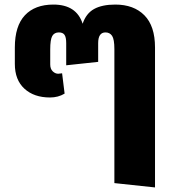

<svg xmlns="http://www.w3.org/2000/svg" viewBox="-20 -608 765 841"><path d="M485 -588Q566 -588 612.5 -541Q659 -494 659 -400V213L481 194V-393Q481 -436 471 -451Q461 -466 442 -466Q410 -466 410 -419V-337L270 -322V-419Q270 -445 262.5 -455.5Q255 -466 238 -466Q218 -466 209 -450.5Q200 -435 200 -391V-326Q200 -306 211 -295.5Q222 -285 235 -285Q238 -285 244 -286Q250 -287 252 -287L263 -198Q235 -181 199 -181Q129 -181 87 -219.5Q45 -258 45 -328V-400Q45 -494 89 -541Q133 -588 214 -588Q315 -588 342 -504Q357 -549 392 -568.5Q427 -588 485 -588Z"/></svg>

Font: FiraGO ExtraBold
Style: Regular
Weight: 800
Designer: bBox Type
Foundry: bBox Type GmbH
Version: Version 1.001;PS 001.001;hotconv 1.0.88;makeotf.lib2.5.64775